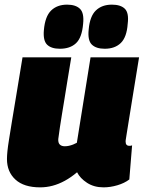

<svg xmlns="http://www.w3.org/2000/svg" viewBox="-20 -797 619 827"><path d="M153 10Q83 10 46.5 -23.5Q10 -57 10 -112Q10 -126 12 -146Q14 -166 19 -197Q24 -228 31.5 -274.5Q39 -321 50.5 -389Q62 -457 77 -550H287Q278 -497 271 -453Q264 -409 258 -372.5Q252 -336 247 -305.5Q242 -275 238 -248.5Q234 -222 231 -198Q230 -182 237.5 -174.5Q245 -167 259 -167Q268 -167 277 -169Q286 -171 295 -174.5Q304 -178 311 -182L370 -550H579Q562 -445 551 -378Q540 -311 534 -272.5Q528 -234 525 -216.5Q522 -199 521.5 -194Q521 -189 521 -188Q521 -178 525 -173.5Q529 -169 535 -169Q537 -169 540.5 -169Q544 -169 549 -171L537 -24Q516 -8 485.5 1Q455 10 426 10Q385 10 355 -9.5Q325 -29 312 -55Q286 -33 259.5 -18.5Q233 -4 206.5 3Q180 10 153 10ZM431 -587Q394 -587 375.5 -605Q357 -623 362 -670Q367 -727 393 -752Q419 -777 462 -777Q500 -777 518 -759Q536 -741 530 -694Q526 -637 500.5 -612Q475 -587 431 -587ZM238 -587Q201 -587 183 -604.5Q165 -622 169 -667Q174 -726 200 -751.5Q226 -777 269 -777Q306 -777 324.5 -759Q343 -741 338 -694Q333 -635 307.5 -611Q282 -587 238 -587Z"/></svg>

Font: Georama ExtraCondensed Thin Black
Style: Italic
Weight: 900
Italic angle: -9°
Version: Version 1.001